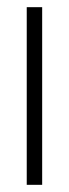

<svg xmlns="http://www.w3.org/2000/svg" viewBox="-20 -515 192 535"><path d="M54.5 0V-495H97.5V0Z"/></svg>

Font: Russolo 10pt ExtraLight
Style: Regular
Weight: 200
Designer: Micah Stupak-Hahn
Version: Version 1.000